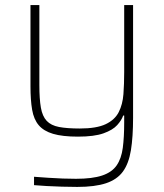

<svg xmlns="http://www.w3.org/2000/svg" viewBox="-20 -530 644 756"><path d="M284 206Q255 206 223.5 205Q192 204 163.5 202.5Q135 201 114 199V166Q141 168 170 170Q199 172 227 173Q255 174 279 174Q344 174 382.5 161Q421 148 439.5 121Q458 94 463.5 52Q469 10 469 -48V-75H465Q459 -57 441.5 -37.5Q424 -18 387.5 -5Q351 8 287 8Q226 8 189 -3Q152 -14 132.5 -37Q113 -60 106.5 -98Q100 -136 100 -190V-510H135V-195Q135 -140 141 -106Q147 -72 164 -54Q181 -36 212.5 -30Q244 -24 294 -24Q360 -24 396 -41Q432 -58 447.5 -88.5Q463 -119 466 -159.5Q469 -200 469 -246V-510H504V-67Q504 9 495.5 61.5Q487 114 464 145.5Q441 177 397.5 191.5Q354 206 284 206Z"/></svg>

Font: Saira Thin Thin
Style: Regular
Weight: 250
Version: Version 1.101